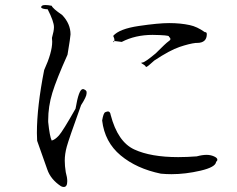

<svg xmlns="http://www.w3.org/2000/svg" viewBox="-20 -730 943 765"><path d="M234 15Q248 15 248 -8Q248 -23 242 -44Q238 -69 238 -90Q238 -116 246 -145.5Q254 -175 303 -311Q325 -345 325 -358V-364Q324 -371 312 -375H310Q294 -375 281 -297Q230 -207 214.5 -190Q199 -173 186 -170Q178 -186 172 -244V-251Q172 -306 188.5 -360Q205 -414 249 -512Q261 -584 261 -593Q261 -635 228 -670Q190 -696 186 -707Q171 -710 161 -710Q144 -710 144 -701V-700Q148 -694 170 -693Q195 -644 195 -622Q195 -607 187 -579Q188 -572 188 -564Q188 -521 156 -451Q127 -304 127 -200L128 -169Q155 -94 168.5 -54.5Q182 -15 223 12Q229 15 234 15ZM663 -36Q719 -36 779 -50Q839 -64 841 -85Q846 -89 846 -94Q846 -101 832.5 -107Q819 -113 803 -113Q786 -113 764 -107Q725 -104 690 -104Q581 -104 515 -134.5Q449 -165 421 -272Q419 -286 410 -286Q407 -286 399.5 -283Q392 -280 387 -250Q397 -164 460.5 -111Q524 -58 621 -38Q643 -36 663 -36ZM562 -463Q567 -463 595 -489Q657 -530 695.5 -543Q734 -556 760 -559H765Q804 -559 804 -594Q804 -602 797 -602H796Q765 -624 736 -630Q699 -638 654 -638Q611 -638 533 -626.5Q455 -615 431 -587Q436 -577 436 -571Q436 -562 431 -562L433 -567L465 -563Q519 -591 588 -591Q653 -590 653 -585V-584Q659 -579 659 -574Q659 -570 650.5 -564.5Q642 -559 600 -517Q558 -482 548 -481Q543 -481 543 -479Q543 -478 551 -473.5Q559 -469 561 -464Z"/></svg>

Font: Xiaobo Songti 小帛宋体
Style: Regular
Weight: 400
Version: Version 1.501;March 17, 2024;FontCreator 14.0.0.2814 64-bit